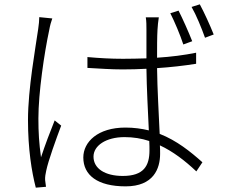

<svg xmlns="http://www.w3.org/2000/svg" viewBox="-20 -830 1040 885"><path d="M866 -640C850 -681 821 -746 803 -781L765 -769C784 -732 811 -668 825 -625ZM161 -751C161 -736 159 -717 156 -696C144 -611 109 -421 109 -277C109 -143 126 -38 145 35L192 31C191 22 189 9 188 0C187 -13 190 -30 193 -43C202 -88 239 -190 262 -251L232 -275C214 -231 186 -157 169 -105C160 -171 157 -219 157 -284C157 -402 184 -585 207 -692C210 -710 216 -732 221 -745ZM669 -137C669 -66 643 -19 546 -19C464 -19 411 -53 411 -108C411 -159 469 -198 554 -198C594 -198 632 -192 668 -180C669 -163 669 -148 669 -137ZM884 -587C830 -576 768 -568 704 -564C704 -610 704 -662 706 -693C707 -712 709 -730 712 -750H652C655 -734 655 -710 655 -692V-561C619 -560 583 -559 547 -559C490 -559 439 -562 383 -567V-517C441 -514 489 -510 545 -510C582 -510 618 -511 655 -513C656 -427 662 -314 666 -229C633 -237 597 -242 558 -242C431 -242 364 -176 364 -104C364 -23 429 29 559 29C688 29 718 -53 718 -121C718 -133 718 -146 717 -160C777 -132 832 -90 885 -40L913 -82C858 -131 795 -182 716 -213C712 -306 705 -419 704 -516C766 -520 827 -527 884 -536ZM863 -798C884 -762 909 -701 925 -656L965 -671C949 -712 920 -775 901 -810Z"/></svg>

Font: Source Han Sans SC Light
Style: Regular
Weight: 300
Designer: Ryoko NISHIZUKA (kana & ideographs); Paul D. Hunt (Latin, Greek & Cyrillic); Wenlong ZHANG (bopomofo); Sandoll Communica
Foundry: Adobe Systems Incorporated
Version: Version 1.004;PS 1.004;hotconv 1.0.82;makeotf.lib2.5.63406